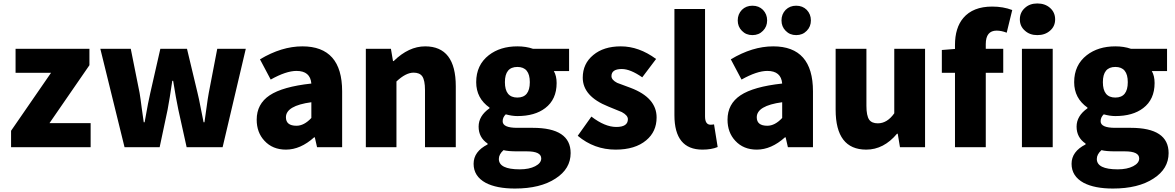

<svg xmlns="http://www.w3.org/2000/svg" viewBox="-20 -851 6794 1110"><path d="M44 -95 275 -430H70V-569H497V-474L266 -139H504V0H44Z M560 -569H736L787 -314Q792 -285 799 -229L811 -144H816Q839 -274 849 -314L907 -569H1061L1122 -314Q1130 -282 1140 -229L1157 -144H1162Q1165 -162 1174 -229Q1181 -282 1187 -314L1236 -569H1401L1267 0H1059L1011 -217Q997 -283 981 -384H976Q961 -280 949 -217L903 0H700Z M1509 -37Q1464 -85 1464 -159Q1464 -250 1539 -300Q1614 -350 1780 -368Q1774 -441 1694 -441Q1634 -441 1545 -391L1483 -508Q1608 -583 1728 -583Q1958 -583 1958 -323V0H1813L1800 -57H1796Q1717 14 1633 14Q1556 14 1509 -37ZM1780 -169V-260Q1633 -240 1633 -173Q1633 -124 1694 -124Q1738 -124 1780 -169Z M2095 -569H2240L2252 -498H2256Q2343 -583 2438 -583Q2615 -583 2615 -352V0H2437V-330Q2437 -387 2421 -410Q2406 -431 2371 -431Q2326 -431 2272 -380V0H2095Z M2788 206Q2718 168 2718 96Q2718 25 2799 -16V-21Q2747 -56 2747 -119Q2747 -181 2810 -225V-229Q2733 -283 2733 -376Q2733 -475 2806 -532Q2872 -583 2971 -583Q3021 -583 3061 -569H3270V-440H3182Q3198 -412 3198 -371Q3198 -276 3132 -226Q3072 -180 2971 -180Q2940 -180 2904 -190Q2886 -173 2886 -150Q2886 -112 2970 -112H3060Q3279 -112 3279 34Q3279 125 3192 181Q3104 239 2957 239Q2851 239 2788 206ZM3043 -376Q3043 -464 2971 -464Q2899 -464 2899 -376Q2899 -287 2971 -287Q3043 -287 3043 -376ZM3074 110Q3109 92 3109 65Q3109 24 3026 24H2972Q2916 24 2891 17Q2864 41 2864 68Q2864 128 2985 128Q3039 128 3074 110Z M3320 -66 3399 -177Q3477 -117 3543 -117Q3610 -117 3610 -162Q3610 -184 3575 -203Q3565 -208 3497 -235Q3349 -294 3349 -402Q3349 -483 3410 -533Q3470 -583 3569 -583Q3674 -583 3773 -510L3693 -404Q3624 -452 3575 -452Q3515 -452 3515 -411Q3515 -389 3548 -372Q3559 -367 3626 -343Q3776 -286 3776 -172Q3776 -90 3716 -40Q3652 14 3539 14Q3415 14 3320 -66Z M3879 -185V-799H4056V-178Q4056 -130 4088 -130Q4098 -130 4108 -132L4129 -1Q4093 14 4041 14Q3879 14 3879 -185Z M4231 -37Q4186 -85 4186 -159Q4186 -250 4261 -300Q4336 -350 4502 -368Q4496 -441 4416 -441Q4356 -441 4267 -391L4205 -508Q4330 -583 4450 -583Q4680 -583 4680 -323V0H4535L4522 -57H4518Q4439 14 4355 14Q4278 14 4231 -37ZM4502 -169V-260Q4355 -240 4355 -173Q4355 -124 4416 -124Q4460 -124 4502 -169ZM4269 -673Q4245 -697 4245 -733Q4245 -769 4269 -794Q4293 -818 4330 -818Q4367 -818 4391 -794Q4415 -769 4415 -733Q4415 -697 4391 -673Q4367 -648 4330 -648Q4293 -648 4269 -673ZM4522 -673Q4498 -697 4498 -733Q4498 -769 4522 -794Q4546 -818 4583 -818Q4620 -818 4644 -794Q4668 -769 4668 -733Q4668 -697 4644 -673Q4620 -648 4583 -648Q4546 -648 4522 -673Z M4811 -217V-569H4989V-239Q4989 -182 5005 -159Q5020 -138 5055 -138Q5109 -138 5150 -196V-569H5328V0H5183L5170 -78H5166Q5089 14 4988 14Q4811 14 4811 -217Z M5501 -591Q5501 -690 5549 -747Q5605 -813 5716 -813Q5780 -813 5832 -793L5800 -662Q5769 -674 5742 -674Q5679 -674 5679 -596V-569H5780V-430H5679V0H5501V-430H5425V-562L5501 -568ZM5905 -674Q5876 -699 5876 -739Q5876 -779 5905 -805Q5933 -831 5977 -831Q6022 -831 6051 -805Q6080 -779 6080 -739Q6080 -699 6051 -674Q6022 -648 5977 -648Q5933 -648 5905 -674ZM5888 -569H6066V0H5888Z M6245 206Q6175 168 6175 96Q6175 25 6256 -16V-21Q6204 -56 6204 -119Q6204 -181 6267 -225V-229Q6190 -283 6190 -376Q6190 -475 6263 -532Q6329 -583 6428 -583Q6478 -583 6518 -569H6727V-440H6639Q6655 -412 6655 -371Q6655 -276 6589 -226Q6529 -180 6428 -180Q6397 -180 6361 -190Q6343 -173 6343 -150Q6343 -112 6427 -112H6517Q6736 -112 6736 34Q6736 125 6649 181Q6561 239 6414 239Q6308 239 6245 206ZM6500 -376Q6500 -464 6428 -464Q6356 -464 6356 -376Q6356 -287 6428 -287Q6500 -287 6500 -376ZM6531 110Q6566 92 6566 65Q6566 24 6483 24H6429Q6373 24 6348 17Q6321 41 6321 68Q6321 128 6442 128Q6496 128 6531 110Z"/></svg>

Font: Source Han Sans CN Heavy
Style: Bold
Weight: 900
Designer: Ryoko NISHIZUKA (kana & ideographs); Paul D. Hunt (Latin, Greek & Cyrillic); Wenlong ZHANG (bopomofo); Sandoll Communica
Foundry: Adobe Systems Incorporated
Version: Version 1.000;PS 1;hotconv 1.0.78;makeotf.lib2.5.61930